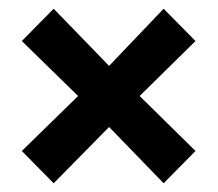

<svg xmlns="http://www.w3.org/2000/svg" viewBox="-20 -543 500 440"><path d="M230 -252 103 -123 30 -197 159 -323 30 -449 103 -523 230 -392 355 -523 428 -449 300 -323 428 -197 355 -123Z"/></svg>

Font: Noto Sans Devanagari UI ExtraCondensed
Style: Bold
Weight: 700
Width: 2
Designer: Jelle Bosma - Monotype Design Team
Foundry: Monotype Imaging Inc.
Version: Version 2.004